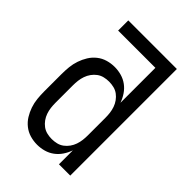

<svg xmlns="http://www.w3.org/2000/svg" viewBox="-218 -831 936 936"><g transform="rotate(45 250.0 -363.5)"><path d="M215 8Q190 8 166 1Q142 -6 122.5 -21.5Q103 -37 90 -58Q77 -79 69 -102.5Q61 -126 58.5 -150.5Q56 -175 56 -200V-320Q56 -345 58.5 -369.5Q61 -394 69 -417.5Q77 -441 90 -462Q103 -483 122.5 -498.5Q142 -514 166 -521Q190 -528 215 -528Q239 -528 262 -521.5Q285 -515 304 -501Q323 -487 336.5 -467Q350 -447 358 -424V-665H101V-735H436V0H358V-96Q350 -73 336.5 -53Q323 -33 304 -19Q285 -5 262 1.5Q239 8 215 8ZM246 -62Q263 -62 279.5 -66Q296 -70 309.5 -80Q323 -90 333 -104Q343 -118 348.5 -134Q354 -150 356 -166.5Q358 -183 358 -200V-320Q358 -337 356 -353.5Q354 -370 348.5 -386Q343 -402 333 -416Q323 -430 309.5 -440Q296 -450 279.5 -454Q263 -458 246 -458Q229 -458 212.5 -454Q196 -450 182.5 -440Q169 -430 159 -416Q149 -402 143.5 -386Q138 -370 136 -353.5Q134 -337 134 -320V-200Q134 -183 136 -166.5Q138 -150 143.5 -134Q149 -118 159 -104Q169 -90 182.5 -80Q196 -70 212.5 -66Q229 -62 246 -62Z"/></g></svg>

Font: Iosevka Fixed
Style: Regular
Weight: 400
Monospace: yes
Designer: Belleve Invis
Foundry: Belleve Invis
Version: Version 33.2.4